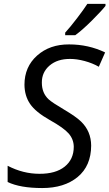

<svg xmlns="http://www.w3.org/2000/svg" viewBox="-20 -951 559 981"><path d="M19 -21V-104Q98.1 -63 181.2 -63Q264.2 -62.5 310.5 -99.6Q356.9 -136.7 356.9 -201.2Q356.4 -239.3 331.1 -268.6Q305.7 -297.9 233.9 -337.9Q162.1 -378.4 133.8 -419.9Q105.5 -461.4 105 -518.1Q105 -609.4 169.4 -667Q233.9 -724.6 333 -724.1Q432.1 -724.1 517.1 -683.1L484.9 -609.9Q452.6 -628.4 412.6 -639.2Q372.6 -649.9 338.9 -649.9Q273.4 -650.4 233.4 -616.2Q193.4 -582 193.8 -528.8Q193.8 -475.6 228.5 -443.4Q246.6 -426.8 308.1 -390.6Q369.1 -354.5 394.5 -329.6Q445.3 -280.3 445.8 -207Q445.3 -103.5 377 -46.9Q308.6 9.8 195.8 9.8Q83 9.8 19 -21ZM519 -931.2V-920.9Q500.5 -897 450.7 -847.2Q400.9 -797.4 364.3 -771H313V-784.2Q339.8 -813.5 374 -858.4Q408.2 -903.3 426.3 -931.2Z"/></svg>

Font: OpenSans-Italic
Style: Italic
Weight: 400
Italic angle: -12°
Foundry: Ascender Corporation
Version: Version 1.10